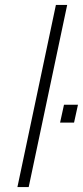

<svg xmlns="http://www.w3.org/2000/svg" viewBox="-20 -763 338 783"><path d="M51 0 208 -743H254L97 0ZM225 -263 241 -336H298L282 -263Z"/></svg>

Font: Saira SemiExpanded ExtraLight
Style: Italic
Weight: 250
Width: 6
Italic angle: -12°
Designer: Hector Gatti with collaboration of the Omnibus-Type team
Foundry: Omnibus-Type
Version: Version 1.101